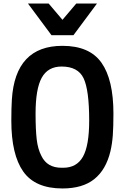

<svg xmlns="http://www.w3.org/2000/svg" viewBox="-20 -1052 705 1085"><path d="M524 -853ZM395 -853H271L138 -1032H255L333 -940L411 -1032H528ZM333 13Q179 13 111.5 -82.5Q44 -178 44 -370Q44 -441 47 -489Q66 -793 333 -793Q486 -793 553.5 -697.5Q621 -602 621 -410Q621 -336 617.5 -288Q614 -240 604 -197Q579 -93 513 -40Q447 13 333 13ZM337 -104Q414 -104 449 -167Q484 -230 484 -370Q484 -543 452.5 -609.5Q421 -676 328 -676Q251 -676 216 -613Q181 -550 181 -410Q181 -319 187.5 -264Q194 -209 214 -171Q246 -104 328 -104Z"/></svg>

Font: Tanohe Sans SemiBold
Style: Regular
Weight: 600
Designer: Village Type and Design LLC & Cristiano Sobral
Foundry: Cooper Hewitt Smithsonian Design Museum
Version: Version 1.00;September 29, 2021;FontCreator 13.0.0.2655 64-b